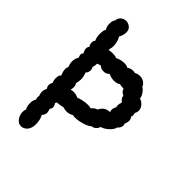

<svg xmlns="http://www.w3.org/2000/svg" viewBox="-221 -839 1000 1000"><g transform="rotate(45 279.0 -339.0)"><path d="M493 -369Q493 -359 486 -341Q489 -337 489 -331Q489 -323 484.5 -314.5Q480 -306 473 -301Q470 -284 450 -265.5Q430 -247 410 -242Q407 -230 397 -221Q387 -212 374 -211Q364 -200 334.5 -191Q305 -182 281 -182Q273 -182 265 -184Q246 -173 228 -173Q215 -173 200 -178Q188 -174 176 -173Q164 -172 159 -171Q155 -163 154 -162Q163 -149 163 -139Q163 -131 156 -121Q157 -118 159 -110.5Q161 -103 161 -97Q161 -82 149 -70Q162 -46 162 -15Q162 25 138 41Q126 49 114 49Q94 49 80.5 30.5Q67 12 67 -10Q67 -23 71 -32Q62 -46 62 -70Q62 -92 71 -104Q68 -113 68 -122Q68 -129 69 -132Q64 -141 64 -155Q64 -172 72 -184Q64 -195 64 -206Q64 -216 71 -228Q65 -239 65 -257Q65 -281 76 -286Q66 -308 66 -325Q66 -337 71 -344Q63 -362 63 -378Q63 -400 74 -416Q69 -429 69 -435Q69 -443 76 -450Q67 -464 67 -478Q67 -491 74 -495Q66 -506 66 -520Q66 -534 73 -540Q64 -555 64 -583Q64 -609 72 -619Q62 -632 62 -656Q62 -678 71 -687Q72 -705 84.5 -716Q97 -727 114 -727Q127 -727 138 -720Q157 -709 157 -685Q157 -665 145 -643Q160 -618 160 -587Q160 -573 156 -562L157 -555Q171 -558 185 -558Q202 -558 214 -553Q223 -558 236.5 -561.5Q250 -565 263 -565Q280 -565 290 -558Q303 -569 325 -569Q329 -569 337 -567Q353 -575 367 -575Q385 -575 398.5 -565.5Q412 -556 415 -544Q429 -536 440 -519Q451 -502 450 -491Q464 -489 477.5 -474.5Q491 -460 491 -442Q491 -431 485 -420Q487 -410 487 -404Q487 -398 484 -392Q493 -383 493 -369ZM393 -386Q393 -398 398 -407L396 -412Q388 -419 383.5 -425Q379 -431 379 -440Q367 -447 362.5 -451.5Q358 -456 353 -468H346Q334 -468 324 -471Q310 -461 288 -461Q267 -461 248 -471Q236 -457 216 -457Q197 -457 185 -469Q178 -468 164 -462Q164 -444 159 -434Q165 -425 165 -414Q165 -398 154 -387Q163 -365 163 -345Q163 -331 158 -313Q165 -302 165 -288Q165 -278 162 -269Q171 -272 181 -272Q200 -272 216 -264Q228 -269 246.5 -273Q265 -277 281 -277Q296 -277 305 -274Q320 -292 335 -295Q343 -313 357.5 -322.5Q372 -332 390 -331Q387 -339 387 -347Q387 -359 395 -372Q393 -376 393 -386Z"/></g></svg>

Font: Pangolin
Style: Regular
Weight: 400
Designer: Kevin Burke
Foundry: Google, Inc.
Version: Version 1.101